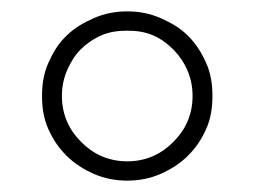

<svg xmlns="http://www.w3.org/2000/svg" viewBox="-20 -736 451 338"><path d="M54 -567C54 -546 57 -527 65 -509C73 -491 83 -476 97 -462C111 -448 127 -438 145 -430C163 -422 183 -418 204 -418C225 -418 245 -422 263 -430C281 -438 297 -448 311 -462C325 -476 335 -491 343 -509C351 -527 354 -546 354 -567C354 -588 351 -607 343 -625C335 -643 325 -659 311 -673C297 -687 281 -696 263 -704C245 -712 225 -716 204 -716C183 -716 163 -712 145 -704C127 -696 111 -687 97 -673C83 -660 73 -643 65 -625C57 -607 54 -588 54 -567ZM89 -567C89 -583 92 -598 98 -612C104 -626 112 -639 122 -649C132 -659 145 -668 159 -674C173 -680 188 -682 204 -682C220 -682 235 -680 249 -674C263 -668 275 -659 285 -649C295 -639 304 -626 310 -612C316 -598 319 -583 319 -567C319 -551 316 -536 310 -522C304 -508 295 -496 285 -486C275 -476 263 -467 249 -461C235 -455 220 -452 204 -452C188 -452 173 -455 159 -461C145 -467 133 -476 123 -486C113 -496 104 -508 98 -522C92 -536 89 -551 89 -567Z"/></svg>

Font: SVN-Aleo
Style: Light
Weight: 300
Designer: Alessio Laiso
Version: Version 1.2.2